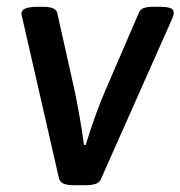

<svg xmlns="http://www.w3.org/2000/svg" viewBox="-20 -545 533 567"><path d="M154 -19 44 -500Q41 -513 53 -519Q65 -525 93 -525H106Q145 -525 149 -507L200 -279Q218 -192 228 -117H233Q265 -219 292 -280L390 -507Q394 -517 404 -521Q414 -525 433 -525H451Q471 -525 482 -521.5Q493 -518 493 -508Q493 -500 489 -491L278 -16Q272 2 232 2H198Q179 2 168 -2.5Q157 -7 154 -19Z"/></svg>

Font: Asap-MediumItalic
Style: Italic
Weight: 500
Italic angle: -6°
Designer: Pablo Cosgaya
Foundry: Omnibus-Type
Version: Version 2.000; ttfautohint (v1.8)